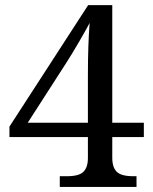

<svg xmlns="http://www.w3.org/2000/svg" viewBox="-20 -734 599 754"><path d="M214.8 -42H243.2Q290 -42 307.6 -59.3Q325.2 -76.7 325.2 -113.8V-195.8H17.1V-236.8L326.2 -713.9H420.9V-252H544.9V-195.8H420.9V-113.8Q420.9 -76.7 438.7 -59.3Q456.5 -42 502.9 -42H516.1V0H214.8ZM325.2 -252V-437Q325.2 -558.1 332 -644Q322.3 -624.5 291.3 -571.3Q260.3 -518.1 242.2 -490.2L88.9 -252Z"/></svg>

Font: Noto Serif Gujarati
Style: Regular
Weight: 400
Designer: Indian Type Foundry
Foundry: Monotype Imaging Inc.
Version: Version 1.02